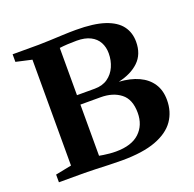

<svg xmlns="http://www.w3.org/2000/svg" viewBox="-100 -630 743 737"><g transform="rotate(-20 271.5 -262.0)"><path d="M277.5 4Q252.5 4 224.5 3Q196.5 2 170.5 1Q144.5 0 125.5 0H21.5V-31.5L87 -44.5V-477L22.5 -491.5V-522.5H129.5Q148.5 -522.5 174.5 -523.8Q200.5 -525 228.8 -526.2Q257 -527.5 282.5 -527.5Q355 -527.5 399.2 -512.8Q443.5 -498 464 -470.8Q484.5 -443.5 484.5 -406Q484.5 -355 453.2 -325.2Q422 -295.5 369.5 -284Q416 -281 449.5 -265.5Q483 -250 501.2 -222.5Q519.5 -195 519.5 -155Q519.5 -107.5 494.8 -71.8Q470 -36 416.8 -16Q363.5 4 277.5 4ZM268 -36Q332 -36 364.5 -66.5Q397 -97 397 -147.5Q397 -202.5 365.2 -227.2Q333.5 -252 283.5 -252H201V-43Q208 -41.5 218.8 -40Q229.5 -38.5 242.2 -37.2Q255 -36 268 -36ZM201 -290.5H273.5Q305.5 -290.5 327 -305.8Q348.5 -321 359.5 -346Q370.5 -371 370.5 -400Q370.5 -425.5 359.8 -445.2Q349 -465 327 -476.2Q305 -487.5 271 -487.5Q251.5 -487.5 233.5 -486.5Q215.5 -485.5 201 -483.5Z"/></g></svg>

Font: Merriweather 96pt SemiBold
Style: Regular
Weight: 600
Version: Version 2.100